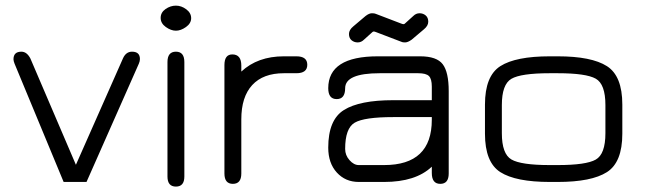

<svg xmlns="http://www.w3.org/2000/svg" viewBox="-20 -652 2311 688"><path d="M208 0 32.2 -423.8Q28.3 -433.6 28.3 -439.5Q28.3 -466.8 56.6 -466.8Q76.2 -466.8 88.9 -442.4L252 -61.5L420.9 -443.4Q431.6 -466.8 453.1 -466.8Q481.4 -466.8 481.4 -440.4Q481.4 -432.6 477.5 -423.8L290 0Z M580.1 -19.5V-429.7Q580.1 -466.8 610.4 -466.8Q640.6 -466.8 640.6 -429.7V-19.5Q640.6 16.6 610.4 16.6Q580.1 16.6 580.1 -19.5ZM647.5 -618.7Q665 -605.5 665 -586.9Q665 -568.4 646.5 -555.2Q627.9 -542 610.4 -542Q592.8 -542 574.2 -555.2Q555.7 -568.4 555.7 -587.9Q555.7 -607.4 573.2 -619.6Q590.8 -631.8 610.4 -631.8Q629.9 -631.8 647.5 -618.7Z M997.1 -389.6Q922.9 -389.6 883.8 -347.2Q844.7 -304.7 844.7 -224.6V-30.3Q844.7 6.8 814.5 6.8Q784.2 6.8 784.2 -30.3V-418.9Q784.2 -457 812.5 -457Q844.7 -457 844.7 -417V-395.5Q903.3 -450.2 997.1 -450.2H1042Q1081.1 -450.2 1081.1 -419.9Q1081.1 -389.6 1042 -389.6Z M1418 -567.4Q1422.9 -565.4 1425.8 -565.4Q1428.7 -565.4 1430.7 -567.4L1460.9 -594.7Q1470.7 -604.5 1483.4 -604.5Q1496.1 -604.5 1505.4 -596.7Q1514.6 -588.9 1514.6 -574.2Q1514.6 -559.6 1499 -546.9L1455.1 -509.8Q1441.4 -500 1431.6 -500Q1421.9 -500 1418.9 -502L1327.1 -537.1Q1322.3 -539.1 1319.3 -539.1Q1316.4 -539.1 1314.5 -537.1L1284.2 -509.8Q1274.4 -500 1261.7 -500Q1249 -500 1239.7 -507.8Q1230.5 -515.6 1230.5 -530.3Q1230.5 -544.9 1246.1 -557.6L1290 -594.7Q1302.7 -604.5 1312.5 -604.5Q1322.3 -604.5 1326.2 -602.5ZM1388.7 -232.4Q1285.2 -232.4 1251 -212.4Q1216.8 -192.4 1216.8 -118.2Q1216.8 -95.7 1232.4 -78.1Q1248 -60.5 1265.6 -60.5H1356.4Q1527.3 -60.5 1527.3 -222.7V-232.4ZM1388.7 -293H1527.3V-341.8Q1527.3 -369.1 1517.1 -379.4Q1506.8 -389.6 1478.5 -389.6H1340.8Q1216.8 -389.6 1216.8 -335.9Q1216.8 -296.9 1186.5 -296.9Q1156.2 -296.9 1156.2 -335.9Q1156.2 -450.2 1334 -450.2H1485.4Q1544.9 -450.2 1566.4 -421.9Q1587.9 -393.6 1587.9 -325.2V-30.3Q1587.9 6.8 1557.6 6.8Q1527.3 6.8 1527.3 -32.2V-54.7Q1469.7 0 1356.4 0H1265.6Q1217.8 0 1187 -33.7Q1156.2 -67.4 1156.2 -123Q1156.2 -222.7 1212.4 -257.8Q1268.6 -293 1388.7 -293Z M1978.5 0H1950.2Q1828.1 0 1772.9 -35.2Q1717.8 -70.3 1717.8 -172.9V-277.3Q1717.8 -379.9 1772.9 -415Q1828.1 -450.2 1950.2 -450.2H1978.5Q2099.6 -450.2 2154.8 -415Q2210 -379.9 2210 -277.3V-172.9Q2210 -70.3 2154.8 -35.2Q2099.6 0 1978.5 0ZM1950.2 -60.5H1978.5Q2080.1 -60.5 2114.7 -80.1Q2149.4 -99.6 2149.4 -174.8V-275.4Q2149.4 -350.6 2114.7 -370.1Q2080.1 -389.6 1978.5 -389.6H1950.2Q1846.7 -389.6 1812.5 -369.6Q1778.3 -349.6 1778.3 -275.4V-174.8Q1778.3 -100.6 1812.5 -80.6Q1846.7 -60.5 1950.2 -60.5Z"/></svg>

Font: Jura
Style: Medium
Weight: 500
Version: Version 2.6.1